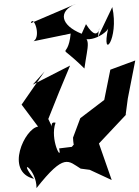

<svg xmlns="http://www.w3.org/2000/svg" viewBox="-20 -856 709 978"><path d="M281 -100C298 -27 232 -145 263 -231C212 -244 283 -134 226 -250C262 -342 299 -432 337 -522L147 -425L207 -492L90 -323L174 -211C107 -203 2 18 153 55C65 -56 167 4 166 102C309 -79 327 -36 391 3L437 9L549 61L484 -125L624 -274L620 -271L631 -354L669 -548L542 -501L511 -347L389 -254L352 -155C356 -46 391 -167 346 -108ZM396 -684C287 -728 275 -799 366 -836L137 -738C149 -783 192 -672 151 -646L340 -685C326 -536 259 -656 410 -507C426 -627 451 -667 376 -676C432 -622 528 -692 531 -712C494 -544 588 -654 552 -820L479 -667C490 -789 497 -606 418 -733Z"/></svg>

Font: Asimov Silicon
Style: Regular
Weight: 400
Designer: Google
Version: Version 2.000980; 2014